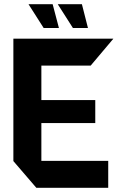

<svg xmlns="http://www.w3.org/2000/svg" viewBox="-20 -899 563 919"><path d="M154 0 44 -128V-129H498V0ZM44 -129V-714H178V-129ZM178 -310V-420H436V-310ZM178 -585V-714H522V-713L414 -585ZM329 -765 257 -878V-879H372L401 -765ZM189 -765 117 -878V-879H232L262 -765Z"/></svg>

Font: Foldit SemiBold
Style: Regular
Weight: 600
Version: Version 1.003